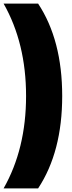

<svg xmlns="http://www.w3.org/2000/svg" viewBox="-46 -828 403 1068"><path d="M99 -294Q99 -588 -26 -808H166Q300 -605 300 -294Q300 17 166 220H-26Q99 0 99 -294Z"/></svg>

Font: Encode Sans Condensed Black
Style: Regular
Weight: 900
Width: 3
Designer: Multiple Designers
Foundry: Impallari Type
Version: Version 2.000